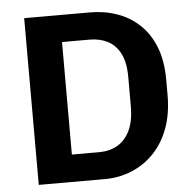

<svg xmlns="http://www.w3.org/2000/svg" viewBox="-50 -736 788 787"><g transform="rotate(-5 343.5 -343.0)"><path d="M78 0V-686H350Q409 -686 461 -667.5Q513 -649 552.5 -611.5Q592 -574 614 -517.5Q636 -461 636 -384V-320Q636 -244 614 -184.5Q592 -125 552.5 -84Q513 -43 461 -21.5Q409 0 350 0ZM224 -112H338Q379 -112 411.5 -130.5Q444 -149 463 -188Q482 -227 482 -289V-408Q482 -469 463 -505.5Q444 -542 411.5 -558.5Q379 -575 338 -575H224Z"/></g></svg>

Font: Chivo SemiBold
Style: Regular
Weight: 600
Designer: Hector Gatti
Foundry: Omnibus-Type
Version: Version 2.002